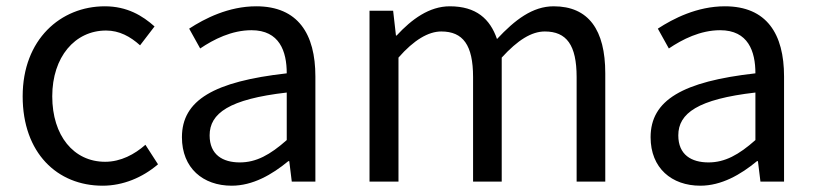

<svg xmlns="http://www.w3.org/2000/svg" viewBox="-20 -577 2591 610"><path d="M306 13C371 13 433 -13 482 -55L442 -117C408 -87 364 -63 314 -63C214 -63 146 -146 146 -271C146 -396 218 -480 317 -480C359 -480 394 -461 425 -433L471 -493C433 -527 384 -557 313 -557C173 -557 52 -452 52 -271C52 -91 162 13 306 13Z M716 13C783 13 844 -22 896 -65H899L907 0H982V-334C982 -469 927 -557 794 -557C706 -557 630 -518 581 -486L616 -423C659 -452 716 -481 779 -481C868 -481 891 -414 891 -344C660 -318 558 -259 558 -141C558 -43 625 13 716 13ZM742 -61C688 -61 646 -85 646 -147C646 -217 708 -262 891 -283V-132C838 -85 794 -61 742 -61Z M1154 0H1246V-394C1295 -450 1341 -477 1382 -477C1451 -477 1483 -434 1483 -332V0H1574V-394C1625 -450 1669 -477 1711 -477C1780 -477 1812 -434 1812 -332V0H1903V-344C1903 -482 1850 -557 1739 -557C1672 -557 1616 -514 1559 -453C1537 -517 1493 -557 1409 -557C1344 -557 1288 -516 1240 -464H1238L1229 -543H1154Z M2205 13C2272 13 2333 -22 2385 -65H2388L2396 0H2471V-334C2471 -469 2416 -557 2283 -557C2195 -557 2119 -518 2070 -486L2105 -423C2148 -452 2205 -481 2268 -481C2357 -481 2380 -414 2380 -344C2149 -318 2047 -259 2047 -141C2047 -43 2114 13 2205 13ZM2231 -61C2177 -61 2135 -85 2135 -147C2135 -217 2197 -262 2380 -283V-132C2327 -85 2283 -61 2231 -61Z"/></svg>

Font: Source Han Sans KR
Style: Regular
Weight: 400
Designer: Ryoko NISHIZUKA 西塚涼子 (kana, bopomofo & ideographs); Paul D. Hunt (Latin, Greek & Cyrillic); Sandoll Communications 산돌커뮤니
Foundry: Adobe
Version: Version 2.004;hotconv 1.0.118;makeotfexe 2.5.65603